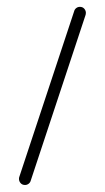

<svg xmlns="http://www.w3.org/2000/svg" viewBox="-20 -538 305 558"><path d="M35.2 -18.1Q35.2 -21.5 35.9 -23.3L195.6 -505.6Q197 -511.1 201.7 -514.6Q206.3 -518.1 212.2 -518.1Q220 -518.1 224.8 -512.8Q229.6 -507.4 229.6 -500.4Q229.6 -498.1 228.9 -495.2L69.3 -13Q67.8 -7.4 63.1 -3.9Q58.5 -0.4 52.6 -0.4Q44.8 -0.4 40 -5.7Q35.2 -11.1 35.2 -18.1Z"/></svg>

Font: 26F Galaxy Hebrew Light
Style: Regular
Weight: 300
Designer: C₂₉H₂₅N₃O₅
Version: Version 1.000